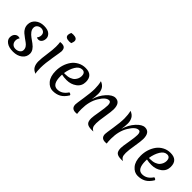

<svg xmlns="http://www.w3.org/2000/svg" viewBox="145 -1824 2869 2869"><g transform="rotate(45 1579.5 -389.5)"><path d="M352 -273Q436 -211 436 -140Q436 -69 379 -24.5Q322 20 233.5 20Q145 20 96.5 -15Q48 -50 48 -97.5Q48 -145 72 -172Q96 -199 130 -199Q148 -199 164 -191Q142 -163 142 -125Q142 -87 165.5 -61Q189 -35 230.5 -35Q272 -35 301 -56.5Q330 -78 330 -111Q330 -144 313 -169Q296 -194 270.5 -212Q245 -230 215 -252Q185 -274 159.5 -295.5Q134 -317 117 -349.5Q100 -382 100 -421Q100 -492 154 -537.5Q208 -583 290 -583Q372 -583 410 -549Q448 -515 448 -472.5Q448 -430 427 -402.5Q406 -375 373 -375Q357 -375 336 -384Q362 -416 362 -453Q362 -490 339.5 -509Q317 -528 283.5 -528Q250 -528 223.5 -507Q197 -486 197 -449.5Q197 -413 221.5 -381Q246 -349 281 -324Q316 -299 352 -273Z M630 -581Q648 -583 659 -583Q704 -583 724 -563Q744 -543 744 -497Q744 -482 719.5 -339.5Q695 -197 694.5 -104.5Q694 -12 706 15Q649 -5 626.5 -46.5Q604 -88 604 -147Q604 -206 620 -316Q636 -426 636 -487Q636 -548 630 -581ZM721 -682Q637 -682 637 -739Q637 -759 652 -795Q674 -799 690 -799Q774 -799 774 -742Q774 -722 759 -686Q737 -682 721 -682Z M1156 -525Q1096 -525 1054.5 -456Q1013 -387 999 -294H1027Q1080 -294 1119 -309Q1158 -324 1179 -348Q1219 -394 1219 -452Q1219 -485 1203.5 -505Q1188 -525 1156 -525ZM888 -229Q888 -361 959 -465Q994 -515 1050.5 -546Q1107 -577 1175 -577Q1325 -577 1325 -432Q1325 -345 1257.5 -295.5Q1190 -246 1101 -246Q1042 -246 995 -257Q994 -247 994 -226Q994 -49 1099 -49Q1198 -49 1260 -147Q1297 -142 1297 -120Q1251 -45 1196 -15Q1141 15 1068.5 15Q996 15 942 -49Q888 -113 888 -229Z M1908 -435Q1908 -389 1888.5 -272.5Q1869 -156 1869 -103Q1869 -50 1882 -26.5Q1895 -3 1926 14Q1913 15 1889 15Q1821 15 1792.5 -10.5Q1764 -36 1764 -102Q1764 -139 1784 -251.5Q1804 -364 1804 -417Q1804 -483 1764 -483Q1700 -483 1631.5 -370Q1563 -257 1563 -98Q1563 -35 1569 0Q1543 2 1538 2Q1450 2 1450 -84Q1450 -104 1471 -238Q1492 -372 1492 -451.5Q1492 -531 1475 -598Q1534 -575 1557.5 -532.5Q1581 -490 1581 -435.5Q1581 -381 1569 -309Q1602 -422 1672.5 -499.5Q1743 -577 1804 -577Q1908 -577 1908 -435Z M2534 -435Q2534 -389 2514.5 -272.5Q2495 -156 2495 -103Q2495 -50 2508 -26.5Q2521 -3 2552 14Q2539 15 2515 15Q2447 15 2418.5 -10.5Q2390 -36 2390 -102Q2390 -139 2410 -251.5Q2430 -364 2430 -417Q2430 -483 2390 -483Q2326 -483 2257.5 -370Q2189 -257 2189 -98Q2189 -35 2195 0Q2169 2 2164 2Q2076 2 2076 -84Q2076 -104 2097 -238Q2118 -372 2118 -451.5Q2118 -531 2101 -598Q2160 -575 2183.5 -532.5Q2207 -490 2207 -435.5Q2207 -381 2195 -309Q2228 -422 2298.5 -499.5Q2369 -577 2430 -577Q2534 -577 2534 -435Z M2950 -525Q2890 -525 2848.5 -456Q2807 -387 2793 -294H2821Q2874 -294 2913 -309Q2952 -324 2973 -348Q3013 -394 3013 -452Q3013 -485 2997.5 -505Q2982 -525 2950 -525ZM2682 -229Q2682 -361 2753 -465Q2788 -515 2844.5 -546Q2901 -577 2969 -577Q3119 -577 3119 -432Q3119 -345 3051.5 -295.5Q2984 -246 2895 -246Q2836 -246 2789 -257Q2788 -247 2788 -226Q2788 -49 2893 -49Q2992 -49 3054 -147Q3091 -142 3091 -120Q3045 -45 2990 -15Q2935 15 2862.5 15Q2790 15 2736 -49Q2682 -113 2682 -229Z"/></g></svg>

Font: Merienda
Style: Regular
Weight: 400
Designer: Eduardo Rodriguez Tunni
Foundry: Eduardo Rodriguez Tunni
Version: Version 1.001